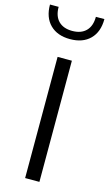

<svg xmlns="http://www.w3.org/2000/svg" viewBox="-141 -986 589 1035"><g transform="rotate(15 154.0 -469.0)"><path d="M194.2 0V-676.2H114.5V0ZM305.5 -938.2H258Q258 -886.7 230.6 -859.2Q203.3 -831.7 153.8 -831.7Q104.4 -831.7 77.2 -859.2Q50.1 -886.7 50.1 -938.2H1.8Q1.8 -866.4 42.4 -826.1Q83 -785.9 153.8 -785.9Q224.7 -785.9 265.1 -826.1Q305.5 -866.4 305.5 -938.2Z"/></g></svg>

Font: Estedad-FD VF
Style: Regular
Weight: 100
Designer: Amin Abedi
Version: Version 7.3